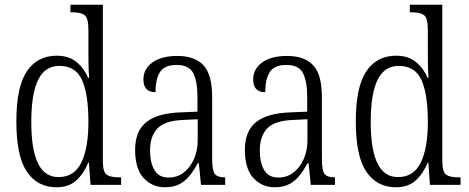

<svg xmlns="http://www.w3.org/2000/svg" viewBox="-20 -780 1978 810"><path d="M218 10Q138 10 93.5 -55.5Q49 -121 49 -267Q49 -414 93.5 -479.5Q138 -545 219 -545Q270 -545 302 -519Q334 -493 352 -452H356Q354 -476 353.5 -502.5Q353 -529 353 -555V-654Q353 -704 337 -716Q321 -728 286 -728H277V-760H414V-101Q414 -55 429.5 -43.5Q445 -32 481 -32H491V0H362L355 -95H353Q333 -47 301.5 -18.5Q270 10 218 10ZM228 -33Q293 -33 323 -94Q353 -155 353 -266Q353 -381 326.5 -441.5Q300 -502 230 -502Q170 -502 141 -443.5Q112 -385 112 -265Q112 -147 141 -89.5Q170 -32 228 -33Z M676 10Q622 10 586 -29Q550 -68 550 -148Q550 -227 597.5 -265Q645 -303 744 -306L813 -309V-372Q813 -436 795.5 -471Q778 -506 725 -506Q674 -506 655 -476Q636 -446 636 -391Q585 -391 585 -445Q585 -489 623 -516.5Q661 -544 728 -544Q802 -544 838.5 -504.5Q875 -465 875 -372V-110Q875 -61 886 -46.5Q897 -32 927 -32H930V0H828L819 -91H814Q799 -63 781 -40Q763 -17 738 -3.5Q713 10 676 10ZM691 -31Q728 -31 755.5 -52.5Q783 -74 798.5 -109.5Q814 -145 814 -188V-277L754 -274Q675 -271 644 -238Q613 -205 613 -145Q613 -94 631.5 -62.5Q650 -31 691 -31Z M1139 10Q1085 10 1049 -29Q1013 -68 1013 -148Q1013 -227 1060.5 -265Q1108 -303 1207 -306L1276 -309V-372Q1276 -436 1258.5 -471Q1241 -506 1188 -506Q1137 -506 1118 -476Q1099 -446 1099 -391Q1048 -391 1048 -445Q1048 -489 1086 -516.5Q1124 -544 1191 -544Q1265 -544 1301.5 -504.5Q1338 -465 1338 -372V-110Q1338 -61 1349 -46.5Q1360 -32 1390 -32H1393V0H1291L1282 -91H1277Q1262 -63 1244 -40Q1226 -17 1201 -3.5Q1176 10 1139 10ZM1154 -31Q1191 -31 1218.5 -52.5Q1246 -74 1261.5 -109.5Q1277 -145 1277 -188V-277L1217 -274Q1138 -271 1107 -238Q1076 -205 1076 -145Q1076 -94 1094.5 -62.5Q1113 -31 1154 -31Z M1650 10Q1570 10 1525.5 -55.5Q1481 -121 1481 -267Q1481 -414 1525.5 -479.5Q1570 -545 1651 -545Q1702 -545 1734 -519Q1766 -493 1784 -452H1788Q1786 -476 1785.5 -502.5Q1785 -529 1785 -555V-654Q1785 -704 1769 -716Q1753 -728 1718 -728H1709V-760H1846V-101Q1846 -55 1861.5 -43.5Q1877 -32 1913 -32H1923V0H1794L1787 -95H1785Q1765 -47 1733.5 -18.5Q1702 10 1650 10ZM1660 -33Q1725 -33 1755 -94Q1785 -155 1785 -266Q1785 -381 1758.5 -441.5Q1732 -502 1662 -502Q1602 -502 1573 -443.5Q1544 -385 1544 -265Q1544 -147 1573 -89.5Q1602 -32 1660 -33Z"/></svg>

Font: Noto Serif Condensed Light
Style: Regular
Weight: 300
Width: 3
Designer: Monotype Design Team
Foundry: Monotype Imaging Inc.
Version: Version 2.013